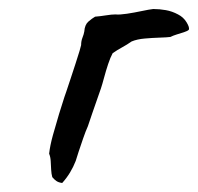

<svg xmlns="http://www.w3.org/2000/svg" viewBox="-20 -402 439 426"><path d="M96 -9Q94 -16 93.5 -25.5Q93 -35 92.5 -44.5Q92 -54 89 -61Q91 -79 97.5 -102.5Q104 -126 111 -149Q118 -172 123 -187Q123 -187 127 -198.5Q131 -210 136.5 -227Q142 -244 147.5 -260.5Q153 -277 156.5 -289Q160 -301 160 -302Q160 -311 163 -318.5Q166 -326 167 -332Q168 -347 176 -354Q184 -361 191 -365Q203 -366 215.5 -368Q228 -370 236 -370Q245 -369 261.5 -371.5Q278 -374 294.5 -377.5Q311 -381 320 -382Q334 -382 348 -379.5Q362 -377 375 -370Q387 -364 394 -352.5Q401 -341 399 -336Q396 -333 388 -330.5Q380 -328 372 -325.5Q364 -323 358 -320Q350 -319 334 -318.5Q318 -318 301 -316.5Q284 -315 272 -310Q262 -303 251 -297Q240 -291 230 -284Q225 -275 220 -260Q215 -245 211 -230Q207 -215 204 -206Q202 -200 196.5 -184.5Q191 -169 185 -151.5Q179 -134 175 -122Q170 -111 164.5 -95Q159 -79 154.5 -65.5Q150 -52 148 -45Q143 -32 135.5 -19.5Q128 -7 118 4Q110 3 105 -0.5Q100 -4 96 -9Z"/></svg>

Font: Caveat Medium
Style: Regular
Weight: 500
Designer: Pablo Impallari
Foundry: Pablo Impallari
Version: Version 2.000